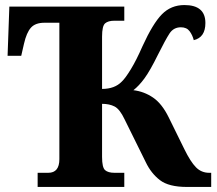

<svg xmlns="http://www.w3.org/2000/svg" viewBox="-20 -740 857 760"><path d="M129 0H472V-56H433Q408 -56 396 -66.5Q384 -77 384 -119V-329Q413 -329 433.5 -318.5Q454 -308 473 -268L557 -98Q578 -54 613 -27Q648 0 720 0H816V-56H808Q777 -56 755.5 -78Q734 -100 710 -149L648 -275Q621 -330 585.5 -354Q550 -378 508 -383Q530 -400 552 -430Q574 -460 605 -523Q635 -583 651 -607.5Q667 -632 696 -632Q719 -632 730.5 -616.5Q742 -601 747 -581Q793 -592 793 -649Q793 -720 710 -720Q657 -720 621 -683.5Q585 -647 544 -557Q520 -502 498 -466Q476 -430 462 -417Q434 -388 384 -388V-595Q384 -637 396 -647.5Q408 -658 433 -658H472V-714H17L10 -519H64L75 -567Q85 -611 102.5 -630.5Q120 -650 156 -650H215V-110Q215 -56 171 -56H129Z"/></svg>

Font: Noto Serif SemiCondensed Extra
Style: Regular
Weight: 800
Width: 4
Designer: Monotype Design Team
Foundry: Monotype Imaging Inc.
Version: Version 1.002